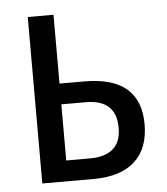

<svg xmlns="http://www.w3.org/2000/svg" viewBox="-44 -577 537 617"><g transform="rotate(-5 224.5 -268.5)"><path d="M151 -315H231Q412 -315 412 -161Q412 -83 366.5 -41.5Q321 0 233 0H68V-537H151ZM328 -157Q328 -248 230 -248H151V-67H230Q276 -67 302 -89Q328 -111 328 -157Z"/></g></svg>

Font: Avrile Sans Condensed
Style: Regular
Weight: 400
Width: 3
Designer: Monotype Design Team
Foundry: Monotype Imaging Inc.
Version: Version 2.001;September 10, 2019;FontCreator 11.5.0.2425 64-